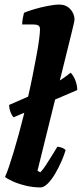

<svg xmlns="http://www.w3.org/2000/svg" viewBox="-20 -820 358 840"><path d="M40 -307Q33 -312 26.5 -328.5Q20 -345 20 -361Q95 -393 144 -416Q193 -439 227 -459Q261 -479 289 -502Q302 -489 310 -467.5Q318 -446 318 -426ZM157 0Q124 0 91.5 -8Q59 -16 35 -27Q11 -38 2 -46Q10 -63 19.5 -91.5Q29 -120 40 -156Q51 -192 62 -232.5Q73 -273 83 -313Q93 -354 103.5 -399.5Q114 -445 123 -490.5Q132 -536 139.5 -576Q147 -616 151 -646.5Q155 -677 155 -692Q155 -705 147 -709Q139 -713 125 -713H77Q77 -727 80 -741.5Q83 -756 85 -764Q100 -771 129 -779.5Q158 -788 188.5 -794Q219 -800 240 -800Q269 -800 287.5 -780Q306 -760 306 -734Q306 -730 301.5 -710.5Q297 -691 291 -667L144 -73L156 -66Q166 -75 179.5 -95.5Q193 -116 207 -139Q221 -162 231 -178Q241 -178 252.5 -173Q264 -168 267 -163Q261 -142 249 -114.5Q237 -87 221.5 -60.5Q206 -34 189 -17Q172 0 157 0Z"/></svg>

Font: Texturina 12pt Black
Style: Italic
Weight: 900
Italic angle: -11°
Designer: Guillermo Torres Carreño
Foundry: Omnibus-Type
Version: Version 1.002